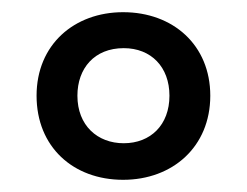

<svg xmlns="http://www.w3.org/2000/svg" viewBox="-20 -743 405 315"><path d="M182 -448C263 -448 325 -502 325 -586C325 -669 264 -723 182 -723C102 -723 40 -670 40 -586C40 -502 100 -448 182 -448ZM183 -508C140 -508 107 -537 107 -586C107 -631 135 -664 183 -664C228 -664 258 -633 258 -586C258 -538 227 -508 183 -508Z"/></svg>

Font: Noto Sans Malayalam ExtraCondensed Medium
Style: Regular
Weight: 500
Width: 2
Designer: Jelle Bosma - Monotype Design Team
Foundry: Monotype Imaging Inc.
Version: Version 2.104